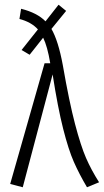

<svg xmlns="http://www.w3.org/2000/svg" viewBox="-20 -781 438 810"><path d="M398 -12 347 9Q314 -47 291.5 -98Q269 -149 246.5 -237.5Q224 -326 202 -467L76 9L23 -5L168 -514H192Q180 -586 162 -622L105 -550L71 -570L140 -657Q112 -688 62 -701L69 -744Q137 -727 172 -691L227 -761L259 -735L197 -659Q226 -609 245 -506Q272 -351 296.5 -258Q321 -165 343 -114.5Q365 -64 398 -12Z"/></svg>

Font: Fira Sans Extra Condensed Light
Style: Regular
Weight: 300
Width: 1
Designer: Carrois Corporate & Edenspiekermann AG
Foundry: Carrois Corporate GbR & Edenspiekermann AG
Version: Version 4.203